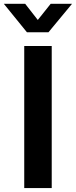

<svg xmlns="http://www.w3.org/2000/svg" viewBox="-67 -963 388 983"><path d="M197.8 -727.5H57.1V0H197.8ZM62 -943.4H-46.9V-942.9L70.8 -797.9H181.2L301.3 -942.9V-943.4H192.4L126.5 -860.8Z"/></svg>

Font: Raveo Display Display SemiBold
Style: Regular
Weight: 600
Designer: Jakub Foglar, Rasmus Andersson (Inter)
Foundry: Jakubfoglar.com
Version: Version 1.100;Glyphs 3.2.3 (3260)